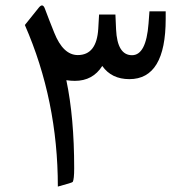

<svg xmlns="http://www.w3.org/2000/svg" viewBox="-20 -689 672 705"><path d="M223.6 -394.5Q252.4 -257.8 252.4 -71.3Q252.4 -30.8 247.1 -21Q245.1 -18.1 192.4 -3.9Q192.4 -320.3 71.3 -597.2L123 -661.6Q137.2 -678.7 145 -656.7Q159.7 -617.2 179.2 -568.8Q211.9 -486.8 265.6 -486.8Q335 -486.8 340.8 -583.5L343.8 -635.7H403.8L406.2 -581.1Q410.6 -486.3 464.8 -486.3Q516.6 -486.3 525.4 -602.5L528.8 -647.5H588.4V-619.6Q588.4 -398.4 455.1 -398.4Q389.6 -398.4 355.5 -446.8Q320.8 -392.1 254.9 -392.1Q240.7 -392.1 223.6 -394.5Z"/></svg>

Font: Sahel FD-WOL
Style: FD-WOL
Weight: 400
Foundry: Saber Rastikerdar (saber.rastikerdar@gmail.com)
Version: Version 2.0.2